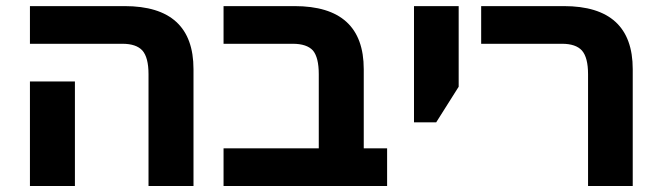

<svg xmlns="http://www.w3.org/2000/svg" viewBox="-20 -622 2211 642"><path d="M476.6 0Q476.6 -93.8 476.6 -374Q476.6 -429.7 456.1 -453.1Q435.5 -475.6 389.6 -475.6Q287.1 -475.6 80.1 -475.6Q80.1 -507.8 80.1 -601.6Q159.2 -601.6 396.5 -601.6Q627 -601.6 627 -390.6Q627 -260.7 627 0Q589.8 0 476.6 0ZM80.1 0Q80.1 -65.4 80.1 -262.7Q80.1 -284.2 80.1 -349.6Q117.2 -349.6 230.5 -349.6Q230.5 -262.7 230.5 0Q192.4 0 80.1 0Z M1274.4 -126Q1274.4 -94.7 1274.4 0Q1137.7 0 727.5 0Q727.5 -31.2 727.5 -126Q806.6 -126 1045.9 -126Q1045.9 -188.5 1045.9 -374Q1045.9 -429.7 1026.4 -453.1Q1005.9 -475.6 959 -475.6Q881.8 -475.6 727.5 -475.6Q727.5 -507.8 727.5 -601.6Q787.1 -601.6 964.8 -601.6Q1196.3 -601.6 1196.3 -390.6Q1196.3 -302.7 1196.3 -126Q1215.8 -126 1274.4 -126Z M1364.3 -212.9Q1364.3 -273.4 1364.3 -456.1Q1364.3 -493.2 1364.3 -601.6Q1401.4 -601.6 1513.7 -601.6Q1513.7 -534.2 1513.7 -332Q1495.1 -302.7 1438.5 -212.9Q1419.9 -212.9 1364.3 -212.9Z M1946.3 0Q1946.3 -93.8 1946.3 -374Q1946.3 -429.7 1925.8 -453.1Q1905.3 -475.6 1859.4 -475.6Q1769.5 -475.6 1588.9 -475.6Q1588.9 -494.1 1588.9 -549.8Q1588.9 -563.5 1588.9 -601.6Q1658.2 -601.6 1865.2 -601.6Q2095.7 -601.6 2095.7 -390.6Q2095.7 -260.7 2095.7 0Q2058.6 0 1946.3 0Z"/></svg>

Font: Noto Sans Hebrew DECATHLON 
Style: Bold
Weight: 400
Designer: Monotype Design Team
Version: Version 2.000;GOOG;noto-fonts:20170220:a8a215d2e889